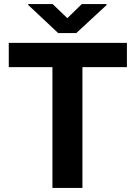

<svg xmlns="http://www.w3.org/2000/svg" viewBox="-20 -921 667 941"><path d="M23 -592H237V0H384V-592H602V-711H23ZM118 -897 265 -759H354L502 -896V-901H381L310 -832L238 -901H118Z"/></svg>

Font: Asimov Pro
Style: Bd
Weight: 700
Designer: Google
Version: Version 2.000980; 2014